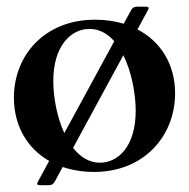

<svg xmlns="http://www.w3.org/2000/svg" viewBox="-20 -503 567 576"><path d="M99.4 52.6H127.1C135.3 52.2 139.6 49.7 143.8 42.6L168 -2.1C196.4 7.5 228 12.8 262.4 12.8C410.9 12.8 505 -93.8 505.3 -222.7C505.3 -308.9 463.1 -378.2 392.4 -414.8L424 -473C427.6 -480.5 426.1 -482.6 418 -483H390.6C382.5 -482.6 377.8 -480.1 373.6 -473L351.2 -431.8C324.9 -439.6 296.2 -443.9 264.9 -443.9C115.4 -443.9 21.7 -338.8 21.7 -209.5C22 -126.1 61.1 -58.2 127.5 -20.2L93.4 42.6C89.8 50.1 91.3 52.2 99.4 52.6ZM139.9 -259.6C139.6 -362.2 190.3 -416.2 248.6 -416.2C278.4 -416.2 302.9 -402 322.8 -379.3L172.9 -103.7C150.6 -152.3 139.9 -212 139.9 -259.6ZM199.2 -59.3 350.1 -337.4C375.4 -286.2 387.1 -220.2 387.1 -170.5C387.1 -63.2 333.8 -14.9 279.8 -14.9C247.2 -14.9 220.5 -32.3 199.2 -59.3Z"/></svg>

Font: Margiela Serif Semibold
Style: Regular
Weight: 600
Designer: Andreas Faust, Stefan Endress
Version: Version 1.002;FEAKit 1.0